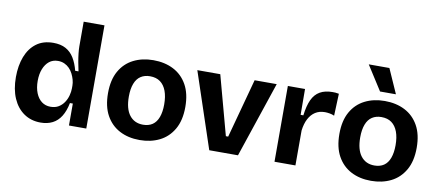

<svg xmlns="http://www.w3.org/2000/svg" viewBox="-69 -1031 2989 1310"><g transform="rotate(10 1425.5 -376.0)"><path d="M257 14Q191 14 141.5 -20Q92 -54 65 -116Q38 -178 38 -263Q38 -343 62 -405Q86 -467 133 -502Q180 -537 250 -537Q301 -537 336 -518Q371 -499 393.5 -462.5Q416 -426 429 -375H452Q445 -407 439.5 -437.5Q434 -468 431 -496Q428 -524 428 -545V-715H572V-258V0H452V-152H432Q421 -96 398 -59Q375 -22 339.5 -4Q304 14 257 14ZM305 -104Q338 -104 361 -118Q384 -132 399 -154.5Q414 -177 421 -203.5Q428 -230 428 -253V-272Q428 -291 422.5 -311.5Q417 -332 407 -352Q397 -372 382 -387.5Q367 -403 347 -412Q327 -421 303 -421Q267 -421 242 -401Q217 -381 203 -345.5Q189 -310 189 -263Q189 -215 203.5 -179Q218 -143 244 -123.5Q270 -104 305 -104Z M943 14Q864 14 804 -17.5Q744 -49 710 -110.5Q676 -172 676 -264Q676 -356 710.5 -417Q745 -478 805.5 -508.5Q866 -539 943 -539Q1022 -539 1082.5 -508Q1143 -477 1177.5 -415.5Q1212 -354 1212 -262Q1212 -169 1176.5 -107.5Q1141 -46 1080.5 -16Q1020 14 943 14ZM948 -93Q987 -93 1013.5 -111Q1040 -129 1053.5 -165.5Q1067 -202 1067 -254Q1067 -309 1052.5 -347.5Q1038 -386 1010 -406.5Q982 -427 939 -427Q902 -427 875 -409.5Q848 -392 834 -355.5Q820 -319 820 -266Q820 -181 854 -137Q888 -93 948 -93Z M1424 0 1249 -524H1408L1519 -114H1535L1646 -524H1799L1623 0Z M1876 0V-254V-525H1995L1996 -346H2015Q2023 -413 2042.5 -455Q2062 -497 2097 -517Q2132 -537 2184 -537Q2193 -537 2203.5 -536.5Q2214 -536 2228 -533L2222 -380Q2207 -387 2189 -390Q2171 -393 2157 -393Q2118 -393 2090 -375Q2062 -357 2044.5 -323.5Q2027 -290 2021 -242V0Z M2546 14Q2467 14 2407 -17.5Q2347 -49 2313 -110.5Q2279 -172 2279 -264Q2279 -356 2313.5 -417Q2348 -478 2408.5 -508.5Q2469 -539 2546 -539Q2625 -539 2685.5 -508Q2746 -477 2780.5 -415.5Q2815 -354 2815 -262Q2815 -169 2779.5 -107.5Q2744 -46 2683.5 -16Q2623 14 2546 14ZM2551 -93Q2590 -93 2616.5 -111Q2643 -129 2656.5 -165.5Q2670 -202 2670 -254Q2670 -309 2655.5 -347.5Q2641 -386 2613 -406.5Q2585 -427 2542 -427Q2505 -427 2478 -409.5Q2451 -392 2437 -355.5Q2423 -319 2423 -266Q2423 -181 2457 -137Q2491 -93 2551 -93ZM2502 -597 2394 -766H2537L2612 -597Z"/></g></svg>

Font: Bricolage Grotesque 96pt ExtraBold
Style: Bold
Weight: 700
Version: Version 1.001;gftools[0.9.33.dev8+g029e19f]